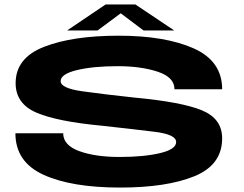

<svg xmlns="http://www.w3.org/2000/svg" viewBox="-20 -842 1100 866"><path d="M522 4Q302.5 4 176 -53.8Q49.5 -111.5 49.5 -241H265Q265 -187 337.2 -160.5Q409.5 -134 519.5 -134Q628 -134 701.2 -151.2Q774.5 -168.5 774.5 -201.5Q774.5 -235.5 677.8 -247.5Q581 -259.5 439 -275Q237 -294 143.8 -334.2Q50.5 -374.5 50.5 -467Q50.5 -581 179.2 -631Q308 -681 514.5 -681Q725 -681 853.5 -623.8Q982 -566.5 982 -439.5H767Q767 -493.5 691.5 -518.5Q616 -543.5 511.5 -543.5Q400 -543.5 326.8 -525.8Q253.5 -508 253.5 -476Q253.5 -444 351.8 -430.2Q450 -416.5 585 -402Q800.5 -382 891.2 -344.2Q982 -306.5 982 -218Q982 -98 856.5 -47Q731 4 522 4ZM282.5 -704.5 456.5 -822H590.5L766 -704.5H627.5L524.5 -782L420 -704.5Z"/></svg>

Font: Anybody UltraExpanded Regular
Style: Bold
Weight: 700
Width: 9
Designer: Tyler Finck
Foundry: Etcetera Type Company
Version: Version 1.010; ttfautohint (v1.8.3) -l 8 -r 50 -G 200 -x 14 